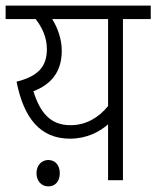

<svg xmlns="http://www.w3.org/2000/svg" viewBox="-20 -642 557 684"><path d="M517 -622H0V-574H107C129 -546 147 -510 147 -467C147 -403 114 -370 39 -351C65 -219 125 -148 229 -148C289 -148 334 -172 365 -199V0H418V-574H517ZM99 -317C162 -341 200 -386 200 -461C200 -502 186 -542 166 -574H365V-264C331 -223 287 -196 231 -196C160 -196 123 -240 99 -317ZM110 -25C110 4 129 22 152 22C176 22 193 5 193 -25C193 -53 177 -72 152 -72C128 -72 110 -53 110 -25Z"/></svg>

Font: Noto Sans Devanagari UI SemiCondensed Light
Style: Regular
Weight: 300
Width: 4
Designer: Jelle Bosma - Monotype Design Team
Foundry: Monotype Imaging Inc.
Version: Version 2.004